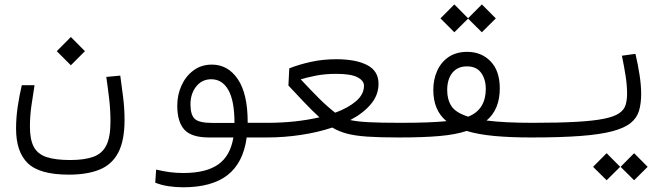

<svg xmlns="http://www.w3.org/2000/svg" viewBox="-20 -608 2970 852"><path d="M285.6 167Q156.2 167 103.8 116.7Q51.3 66.4 51.3 -37.1Q51.3 -85.9 58.6 -135Q65.9 -184.1 76.7 -230H133.3Q126.5 -186 119.6 -140.1Q112.8 -94.2 112.8 -45.4Q112.8 11.2 129.9 43.5Q147 75.7 186.3 88.9Q225.6 102.1 291.5 102.1Q355.5 102.1 394.8 87.6Q434.1 73.2 452.1 36.4Q470.2 -0.5 470.2 -67.9Q470.2 -119.6 464.6 -167.7Q459 -215.8 451.7 -266.6L513.7 -272.5Q520.5 -225.1 526.6 -174.8Q532.7 -124.5 532.7 -76.7Q532.7 15.6 504.9 68.8Q477.1 122.1 422.1 144.5Q367.2 167 285.6 167ZM294.4 -318.4 231.9 -380.9 294.4 -443.8 356.9 -380.9Z M792.5 223.1Q760.7 223.1 728 218.3Q695.3 213.4 668.9 202.6L672.9 144.5Q705.6 152.3 733.9 156Q762.2 159.7 793.9 159.7Q894.5 159.7 948.5 121.6Q1002.4 83.5 1015.6 2H907.7Q829.6 2 798.1 -32.7Q766.6 -67.4 766.6 -139.6Q766.6 -186.5 785.2 -228Q803.7 -269.5 838.4 -295.4Q873 -321.3 920.4 -321.3Q991.7 -321.3 1035.4 -256.6Q1079.1 -191.9 1079.1 -66.4Q1079.1 -64.5 1079.1 -63H1171.9Q1197.8 -63 1206.1 -56.4Q1214.4 -49.8 1214.4 -31.2Q1214.4 -11.2 1202.9 -4.6Q1191.4 2 1164.6 2H1074.7Q1059.6 114.3 990 168.7Q920.4 223.1 792.5 223.1ZM1020.5 -62.5Q1020.5 -160.6 993.4 -208.5Q966.3 -256.3 917.5 -256.3Q876 -256.3 850.6 -224.1Q825.2 -191.9 825.2 -145Q825.2 -98.1 844.5 -80.3Q863.8 -62.5 922.4 -62.5Q927.7 -62.5 934.1 -62.5Q940.4 -62.5 946.8 -62.5Q962.9 -62.5 981.7 -62.5Q1000.5 -62.5 1020.5 -62.5Z M1165 2 1171.9 -63Q1293.5 -63.5 1397.5 -87.4Q1364.3 -117.7 1331.1 -152.8Q1297.9 -188 1259.8 -228.5L1263.7 -304.7Q1306.6 -321.8 1359.9 -333.5Q1413.1 -345.2 1471.7 -345.2Q1559.6 -345.2 1609.6 -319.1Q1659.7 -293 1659.7 -236.3Q1659.7 -186 1625.5 -145.5Q1591.3 -105 1534.2 -75.2Q1564.9 -68.4 1617.2 -65.7Q1669.4 -63 1757.3 -63Q1786.1 -63 1795.7 -56.9Q1805.2 -50.8 1805.2 -33.7Q1805.2 -15.6 1794.7 -6.8Q1784.2 2 1749.5 2Q1665.5 2 1610.6 -1.7Q1555.7 -5.4 1519.3 -15.1Q1482.9 -24.9 1454.6 -42Q1390.1 -20.5 1315.2 -9.3Q1240.2 2 1165 2ZM1467.3 -107.9Q1524.9 -128.9 1560.1 -159.2Q1595.2 -189.5 1595.2 -227.5Q1595.2 -250 1566.4 -265.1Q1537.6 -280.3 1472.7 -280.3Q1421.4 -280.3 1381.3 -272.2Q1341.3 -264.2 1314.5 -255.9Q1364.3 -202.6 1397.7 -169.4Q1431.2 -136.2 1467.3 -107.9Z M1751.5 2 1757.8 -63Q1825.2 -63 1875.5 -64.9Q1925.8 -66.9 1961.4 -70.3Q1902.8 -118.2 1902.8 -209Q1902.8 -256.3 1920.4 -294.7Q1938 -333 1971.4 -355.5Q2004.9 -377.9 2053.7 -377.9Q2116.2 -377.9 2157 -335.7Q2197.8 -293.5 2197.8 -215.8Q2197.8 -122.6 2139.2 -73.2Q2217.3 -63 2344.7 -63Q2367.7 -63 2377.7 -57.1Q2387.7 -51.3 2387.7 -33.7Q2387.7 -12.7 2374.3 -5.4Q2360.8 2 2336.4 2Q2244.6 2 2173.6 -4.6Q2102.5 -11.2 2050.8 -26.9Q2002 -10.7 1930.4 -4.4Q1858.9 2 1751.5 2ZM2057.6 -90.3Q2097.7 -106.4 2116.7 -137.7Q2135.7 -168.9 2135.7 -212.9Q2135.7 -256.3 2115 -284.9Q2094.2 -313.5 2052.2 -313.5Q2010.7 -313.5 1987.5 -285.2Q1964.4 -256.8 1964.4 -207.5Q1964.4 -166.5 1983.2 -137.2Q2002 -107.9 2057.6 -90.3ZM2118.2 -464.8 2057.1 -525.4 1996.1 -464.8 1934.6 -526.4 1996.1 -588.4 2057.1 -526.9 2118.2 -588.4 2180.2 -526.4Z M2337.9 2Q2325.2 2 2325.2 -33.7Q2325.2 -63 2343.8 -63Q2460.9 -63 2537.8 -67.4Q2614.7 -71.8 2660.2 -81.1Q2705.6 -90.3 2727.5 -105.5Q2749.5 -120.6 2756.1 -142.3Q2762.7 -164.1 2762.7 -192.4Q2762.7 -229 2755.9 -272.7Q2749 -316.4 2739.7 -360.8L2799.8 -369.1Q2811 -321.8 2818.1 -275.4Q2825.2 -229 2825.2 -191.4Q2825.2 -148.9 2815.7 -116.7Q2806.2 -84.5 2778.3 -62Q2750.5 -39.6 2696.5 -25.4Q2642.6 -11.2 2555.2 -4.6Q2467.8 2 2337.9 2ZM2671.9 191.9 2611.8 132.3 2671.9 71.8 2731.9 132.3ZM2793.9 191.9 2733.9 132.3 2793.9 71.8 2854 132.3Z"/></svg>

Font: Cascadia Mono PL Light
Style: Regular
Weight: 300
Monospace: yes
Designer: Aaron Bell
Foundry: Saja Typeworks
Version: Version 2404.023; ttfautohint (v1.8.4)